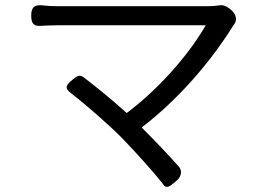

<svg xmlns="http://www.w3.org/2000/svg" viewBox="-20 -693 1020 744"><path d="M475 -669C348 -669 226 -669 201 -669C183 -669 164 -670 146 -672C114 -676 101 -665 101 -633C101 -602 110 -590 141 -593C160 -594 181 -595 201 -595C258 -595 690 -595 777 -595C728 -507 615 -363 471 -255C415 -306 347 -361 306 -392C288 -406 280 -399 262 -385C237 -365 228 -352 254 -333C312 -288 400 -211 449 -162C506 -103 577 -25 616 26C620 32 631 33 641 26L661 10L663 8C684 -8 686 -32 674 -46C634 -92 578 -150 529 -199C691 -323 815 -482 886 -597C886 -597 887 -598 887 -598C902 -617 893 -641 874 -656C861 -667 845 -676 828 -672C816 -670 801 -669 785 -669C736 -669 603 -669 475 -669Z"/></svg>

Font: GenSenRounded2 TW R
Style: Regular
Weight: 400
Version: Version 2.100;PS 2.1;hotconv 16.6.51;makeotf.lib2.5.65220 DE